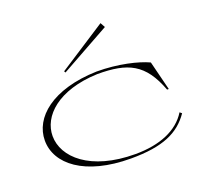

<svg xmlns="http://www.w3.org/2000/svg" viewBox="-132 -919 1152 1088"><g transform="rotate(-20 443.5 -375.0)"><path d="M480 15C673 15 773 -31 839 -127L827 -137C771 -46 659 0 512 0C240 0 105 -129 105 -256C105 -375 223 -491 463 -500C647 -500 739 -458 805 -282H815L771 -458C709 -487 593 -515 464 -515C194 -507 55 -385 55 -247C55 -106 201 15 480 15ZM595 -736 579 -765 292 -579 297 -570Z"/></g></svg>

Font: Sprat Extended Thin
Style: Regular
Weight: 100
Width: 9
Designer: Ethan Nakache
Foundry: Collletttivo
Version: Version 2.000;Glyphs 3.2 (3217)